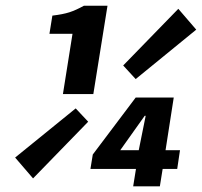

<svg xmlns="http://www.w3.org/2000/svg" viewBox="-20 -655 710 675"><path d="M201.2 -324.2 234.9 -536.1H153.8L164.1 -600.1Q201.2 -604.5 223.9 -611.8Q246.6 -619.1 274.9 -634.8H357.9L308.1 -324.2ZM457 -377 413.1 -424.8 606.9 -624 669.9 -550.8ZM448.2 0 458 -61H297.9L306.2 -111.8L457 -312H590.8L562 -127H612.8L603 -61H551.8L542 0ZM96.2 -27.8 33.2 -101.1 246.1 -273.9 290 -227.1ZM402.8 -127H467.8L472.2 -148.9L492.2 -248H488.8Z"/></svg>

Font: Office Code Pro D Bold Italic
Style: Regular
Weight: 700
Italic angle: -9°
Designer: Nathan Rutzky & Paul D. Hunt
Foundry: Adobe Systems Incorporated
Version: Version 1.004;PS 001.004;hotconv 1.0.70;makeotf.lib2.5.58329